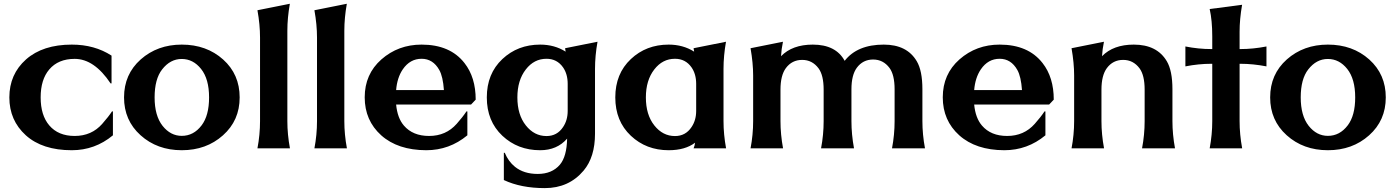

<svg xmlns="http://www.w3.org/2000/svg" viewBox="-20 -782 7353 1012"><path d="M358.4 9.8Q203.6 9.8 116.2 -68.8Q29.3 -147.5 29.3 -268.6Q29.3 -390.6 117.2 -468.8Q205.6 -546.9 358.4 -546.9Q478.5 -546.9 567.9 -488.8V-342.3H563Q476.6 -471.7 373.5 -471.7Q287.1 -471.7 239.7 -416Q194.3 -362.8 194.3 -268.6Q194.3 -174.3 239.7 -121.1Q287.1 -65.4 373.5 -65.4Q462.9 -65.4 519 -129.4Q552.2 -167 570.3 -194.8H575.2V-68.8Q480.5 9.8 358.4 9.8Z M720.7 -69.3Q633.8 -147.5 633.8 -268.6Q633.8 -390.6 721.7 -468.8Q810.1 -546.9 938 -546.9Q1068.4 -546.9 1156.2 -468.3Q1243.2 -390.1 1243.2 -268.6Q1243.2 -147 1155.3 -68.8Q1067.4 9.8 938 9.8Q808.6 9.8 720.7 -69.3ZM938 -65.9Q1000.5 -65.9 1042.5 -121.1Q1082 -172.9 1082 -268.6Q1082 -365.7 1040 -418.5Q998 -471.2 937.7 -471.2Q877.4 -471.2 834.5 -416Q794.9 -365.2 794.9 -268.6Q794.9 -171.9 836.9 -118.7Q878.9 -65.9 938 -65.9Z M1336.9 0Q1350.6 -71.8 1350.6 -143.6V-583.5Q1350.6 -652.8 1336.9 -728L1507.8 -762.2Q1494.6 -688 1494.6 -619.6V-143.6Q1494.6 -73.2 1508.3 0Z M1637.2 0Q1650.9 -71.8 1650.9 -143.6V-583.5Q1650.9 -652.8 1637.2 -728L1808.1 -762.2Q1794.9 -688 1794.9 -619.6V-143.6Q1794.9 -73.2 1808.6 0Z M2226.6 9.8Q2076.7 9.3 1989.3 -68.8Q1902.3 -147 1902.3 -269Q1902.3 -391.1 1990.2 -468.8Q2079.1 -546.9 2202.1 -546.9Q2352.5 -546.9 2428.2 -449.7Q2487.3 -374.5 2487.3 -256.8L2462.9 -231H2067.9Q2074.7 -159.7 2108.9 -120.1Q2155.8 -65.4 2241.7 -65.4Q2330.6 -65.4 2387.2 -129.4Q2418.9 -165 2438.5 -194.8H2443.4V-68.8Q2348.6 9.8 2226.6 9.8ZM2067.9 -307.1H2319.8Q2314.9 -378.4 2295.4 -413.1Q2262.2 -472.2 2202.1 -472.2Q2141.1 -472.2 2103 -416.5Q2073.2 -372.6 2067.9 -307.1Z M2827.1 9.8Q2709 9.8 2627.9 -66.4Q2545.9 -143.6 2545.9 -268.6Q2545.9 -393.6 2627.9 -470.7Q2709 -546.9 2827.1 -546.9Q2902.8 -546.9 2961.4 -509.8Q2960 -518.6 2958.5 -527.8L3129.4 -562Q3116.2 -487.8 3116.2 -419.4V-77.6Q3116.2 45.9 3056.2 117.2Q2978.5 209.5 2851.6 209.5Q2726.1 209.5 2635.7 167V23.4H2640.6Q2659.7 69.3 2694.3 97.2Q2741.2 134.8 2814 134.8Q2889.6 134.8 2931.2 85.9Q2967.3 43 2969.2 -51.3Q2916 9.8 2827.1 9.8ZM2860.4 -64.9Q2916.5 -64.9 2947.8 -112.3Q2972.2 -148.4 2972.2 -197.3V-339.8Q2972.2 -391.6 2947.8 -426.8Q2916 -472.2 2860.4 -472.2Q2794.9 -472.2 2751.5 -416Q2707 -358.9 2707 -268.6Q2707 -177.2 2751.5 -121.1Q2795.9 -64.9 2860.4 -64.9Z M3807.1 0H3635.7Q3641.6 -13.7 3643.6 -29.8Q3591.3 9.8 3504.4 9.8Q3386.2 9.8 3305.2 -66.4Q3223.1 -143.6 3223.1 -268.6Q3223.1 -393.6 3305.2 -470.7Q3386.2 -546.9 3504.4 -546.9Q3580.1 -546.9 3638.7 -509.8Q3637.2 -518.6 3635.7 -527.8L3806.6 -562Q3793.5 -487.8 3793.5 -419.4V-143.6Q3793.5 -73.2 3807.1 0ZM3537.6 -64.9Q3593.8 -64.9 3625 -112.3Q3649.4 -148.4 3649.4 -197.3V-339.8Q3649.4 -391.6 3625 -426.8Q3593.3 -472.2 3537.6 -472.2Q3472.2 -472.2 3428.7 -416Q3384.3 -358.9 3384.3 -268.6Q3384.3 -177.2 3428.7 -121.1Q3473.1 -64.9 3537.6 -64.9Z M3936 0Q3949.7 -71.8 3949.7 -143.6V-383.8Q3949.7 -449.7 3936 -527.8L4106.9 -562Q4098.6 -522.9 4096.7 -485.8Q4156.2 -546.9 4264.2 -546.9Q4385.7 -546.9 4432.1 -461.4Q4498.5 -546.9 4638.2 -546.9Q4760.3 -546.9 4812 -459.5Q4841.8 -409.7 4841.8 -311.5V-143.6Q4841.8 -73.2 4855.5 0H4681.6Q4695.3 -71.8 4695.3 -143.6V-311.5Q4695.3 -387.2 4668.5 -423.8Q4635.3 -468.3 4582 -468.3Q4528.3 -468.3 4496.1 -424.8Q4467.8 -386.2 4467.8 -311.5V-143.6Q4467.8 -73.2 4481.4 0H4310.1H4307.6Q4321.3 -71.8 4321.3 -143.6V-309.6Q4321.3 -385.3 4294.4 -421.9Q4261.2 -466.3 4208 -466.3Q4154.3 -466.3 4122.1 -422.9Q4093.8 -384.3 4093.8 -309.6V-143.6Q4093.8 -73.2 4107.4 0Z M5273.4 9.8Q5123.5 9.3 5036.1 -68.8Q4949.2 -147 4949.2 -269Q4949.2 -391.1 5037.1 -468.8Q5126 -546.9 5249 -546.9Q5399.4 -546.9 5475.1 -449.7Q5534.2 -374.5 5534.2 -256.8L5509.8 -231H5114.7Q5121.6 -159.7 5155.8 -120.1Q5202.6 -65.4 5288.6 -65.4Q5377.4 -65.4 5434.1 -129.4Q5465.8 -165 5485.4 -194.8H5490.2V-68.8Q5395.5 9.8 5273.4 9.8ZM5114.7 -307.1H5366.7Q5361.8 -378.4 5342.3 -413.1Q5309.1 -472.2 5249 -472.2Q5188 -472.2 5149.9 -416.5Q5120.1 -372.6 5114.7 -307.1Z M5627.9 0Q5641.6 -71.8 5641.6 -143.6V-383.8Q5641.6 -449.7 5627.9 -527.8L5798.8 -562Q5790.5 -522.9 5788.6 -485.8Q5848.1 -546.9 5956.1 -546.9Q6078.1 -546.9 6129.9 -459.5Q6159.7 -409.7 6159.7 -311.5V-143.6Q6159.7 -73.2 6173.3 0H5999.5Q6013.2 -71.8 6013.2 -143.6V-309.6Q6013.2 -385.3 5986.3 -421.9Q5953.1 -466.3 5899.9 -466.3Q5846.2 -466.3 5814 -422.9Q5785.6 -384.3 5785.6 -309.6V-143.6Q5785.6 -73.2 5799.3 0Z M6356 0Q6369.6 -72.8 6369.6 -143.6V-445.8H6364.7Q6297.4 -445.8 6228 -432.1V-537.1Q6296.9 -523.4 6364.7 -523.4H6369.6V-589.8Q6369.6 -674.3 6356 -734.4L6526.9 -756.8Q6513.7 -681.2 6513.7 -614.7V-523.4H6518.6Q6585 -523.4 6655.3 -537.1V-432.1Q6584.5 -445.8 6518.6 -445.8H6513.7V-143.6Q6513.7 -73.2 6527.3 0Z M6761.7 -69.3Q6674.8 -147.5 6674.8 -268.6Q6674.8 -390.6 6762.7 -468.8Q6851.1 -546.9 6979 -546.9Q7109.4 -546.9 7197.3 -468.3Q7284.2 -390.1 7284.2 -268.6Q7284.2 -147 7196.3 -68.8Q7108.4 9.8 6979 9.8Q6849.6 9.8 6761.7 -69.3ZM6979 -65.9Q7041.5 -65.9 7083.5 -121.1Q7123 -172.9 7123 -268.6Q7123 -365.7 7081.1 -418.5Q7039.1 -471.2 6978.8 -471.2Q6918.5 -471.2 6875.5 -416Q6835.9 -365.2 6835.9 -268.6Q6835.9 -171.9 6877.9 -118.7Q6919.9 -65.9 6979 -65.9Z"/></svg>

Font: Classica
Style: Bold
Weight: 700
Designer: Wojciech Kalinowski "wmk69" (wmk69@o2.pl)
Foundry: Wojciech Kalinowski "wmk69" (wmk69@o2.pl)
Version: Version 2.1.1; 2021-05-14